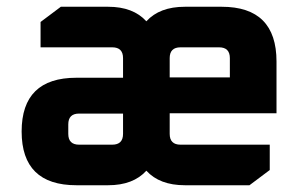

<svg xmlns="http://www.w3.org/2000/svg" viewBox="-20 -548 902 568"><path d="M206 0Q44 0 44 -159Q44 -318 206 -318H344V-376Q344 -408 312 -408H100V-483L160 -528H300Q374 -528 413 -485Q452 -528 527 -528H636Q798 -528 798 -366V-213H482V-152Q482 -120 514 -120H778V-45L718 0H527Q452 0 413 -43Q374 0 300 0ZM182 -152Q182 -120 214 -120H312Q344 -120 344 -152V-212H214Q182 -212 182 -180ZM482 -319H660V-376Q660 -408 628 -408H514Q482 -408 482 -376Z"/></svg>

Font: Oxanium
Style: Bold
Weight: 700
Designer: Severin Meyer
Version: Version 2.000